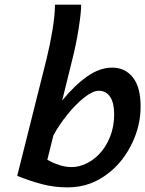

<svg xmlns="http://www.w3.org/2000/svg" viewBox="-20 -790 622 822"><path d="M290 -537.1 246.1 -359.4Q297.4 -422.9 351.8 -461.7Q406.2 -500.5 460 -500.5Q515.6 -500.5 548.8 -458.7Q582 -417 582 -334.5Q582 -253.4 546.1 -178Q510.3 -102.5 450.7 -53.7Q411.1 -21 366.5 -4.4Q321.8 12.2 269 12.2Q211.9 12.2 160.2 -1.5Q108.4 -15.1 53.7 -37.1L179.2 -537.1Q193.8 -596.2 204.6 -661.1Q215.3 -726.1 215.3 -770H327.6Q327.6 -737.8 316.9 -668.9Q306.2 -600.1 290 -537.1ZM287.1 -74.7Q316.4 -74.7 346.7 -88.6Q377 -102.5 401.9 -127.4Q432.6 -158.2 450.7 -202.9Q468.8 -247.6 468.8 -300.3Q468.8 -349.1 451.7 -375.2Q434.6 -401.4 402.8 -401.4Q377.4 -401.4 341.1 -372.8Q304.7 -344.2 268.8 -299.8Q232.9 -255.4 208.5 -210L182.6 -106Q206.5 -92.3 233.4 -83.5Q260.3 -74.7 287.1 -74.7Z"/></svg>

Font: Lesson One Medium
Style: Italic
Weight: 500
Italic angle: -14°
Designer: But Ko, Victor Gaultney, Annie Olsen, Julie Remington, Don Collingsworth, Eric Hays, Becca Hirsbrunner
Version: Version 1.100